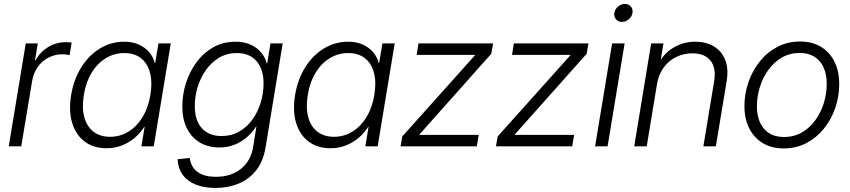

<svg xmlns="http://www.w3.org/2000/svg" viewBox="-20 -743 4316 975"><path d="M24.4 0 110.8 -522.5H171.9L157.7 -436.5H160.2Q183.1 -478.5 223.9 -503.7Q264.6 -528.8 315.4 -528.8Q324.2 -528.8 331.5 -528.3Q338.9 -527.8 343.8 -526.9L333.5 -463.4Q329.1 -464.4 319.1 -465.8Q309.1 -467.3 295.9 -467.3Q259.8 -467.3 227.1 -450.9Q194.3 -434.6 172.1 -403.6Q149.9 -372.6 142.6 -328.6L87.9 0Z M521 9.8Q455.1 9.8 409.9 -24.2Q364.7 -58.1 346.4 -119.1Q328.1 -180.2 341.3 -260.7Q355 -341.8 393.6 -402.6Q432.1 -463.4 488.5 -497.3Q544.9 -531.2 610.8 -531.2Q652.3 -531.2 684.1 -517.1Q715.8 -502.9 736.8 -478.8Q757.8 -454.6 766.1 -423.3H768.1L784.7 -522.5H847.2L760.7 0H698.2L714.4 -98.6H712.4Q692.4 -66.9 663.3 -42.5Q634.3 -18.1 598.4 -4.2Q562.5 9.8 521 9.8ZM538.6 -48.3Q590.3 -48.3 633.1 -75Q675.8 -101.6 704.6 -149.4Q733.4 -197.3 743.7 -261.2Q754.4 -325.2 741.9 -373Q729.5 -420.9 696 -447.3Q662.6 -473.6 610.8 -473.6Q561 -473.6 518.3 -448Q475.6 -422.4 446 -374.8Q416.5 -327.1 405.8 -261.2Q395 -195.3 408.2 -147.5Q421.4 -99.6 455.1 -74Q488.8 -48.3 538.6 -48.3Z M1075.2 211.4Q1016.6 211.4 973.9 194.3Q931.2 177.2 907.5 144.3Q883.8 111.3 881.8 65.4L943.4 59.1Q947.3 88.9 962.9 110.4Q978.5 131.8 1006.8 143.3Q1035.2 154.8 1076.2 154.8Q1153.8 154.8 1204.3 113.8Q1254.9 72.8 1266.1 0L1282.2 -101.1L1280.8 -100.6Q1260.3 -68.8 1232.2 -44.9Q1204.1 -21 1169.4 -7.6Q1134.8 5.9 1094.2 5.9Q1036.6 5.9 994.1 -19.8Q951.7 -45.4 928.7 -92Q905.8 -138.7 905.8 -202.1Q905.8 -263.2 924.6 -321.8Q943.4 -380.4 978.5 -427.7Q1013.7 -475.1 1063.7 -503.2Q1113.8 -531.2 1175.8 -531.2Q1207.5 -531.2 1233.6 -523.2Q1259.8 -515.1 1280 -500.5Q1300.3 -485.8 1314.2 -465.6Q1328.1 -445.3 1334.5 -420.9H1336.9L1353.5 -522.5H1415.5L1328.6 5.4Q1316.9 76.7 1280.5 122.3Q1244.1 168 1190.9 189.7Q1137.7 211.4 1075.2 211.4ZM1104.5 -52.2Q1155.3 -52.2 1194.8 -75Q1234.4 -97.7 1262 -136.2Q1289.6 -174.8 1304 -222.4Q1318.4 -270 1318.4 -319.3Q1318.4 -390.6 1283 -432.1Q1247.6 -473.6 1182.6 -473.6Q1132.8 -473.6 1093.5 -450.4Q1054.2 -427.2 1026.4 -388.4Q998.5 -349.6 983.9 -301.5Q969.2 -253.4 969.2 -203.6Q969.2 -130.9 1005.4 -91.6Q1041.5 -52.2 1104.5 -52.2Z M1658.2 9.8Q1592.3 9.8 1547.1 -24.2Q1502 -58.1 1483.6 -119.1Q1465.3 -180.2 1478.5 -260.7Q1492.2 -341.8 1530.8 -402.6Q1569.3 -463.4 1625.7 -497.3Q1682.1 -531.2 1748 -531.2Q1789.6 -531.2 1821.3 -517.1Q1853 -502.9 1874 -478.8Q1895 -454.6 1903.3 -423.3H1905.3L1921.9 -522.5H1984.4L1897.9 0H1835.4L1851.6 -98.6H1849.6Q1829.6 -66.9 1800.5 -42.5Q1771.5 -18.1 1735.6 -4.2Q1699.7 9.8 1658.2 9.8ZM1675.8 -48.3Q1727.5 -48.3 1770.3 -75Q1813 -101.6 1841.8 -149.4Q1870.6 -197.3 1880.9 -261.2Q1891.6 -325.2 1879.2 -373Q1866.7 -420.9 1833.3 -447.3Q1799.8 -473.6 1748 -473.6Q1698.2 -473.6 1655.5 -448Q1612.8 -422.4 1583.3 -374.8Q1553.7 -327.1 1543 -261.2Q1532.2 -195.3 1545.4 -147.5Q1558.6 -99.6 1592.3 -74Q1626 -48.3 1675.8 -48.3Z M2014.2 0 2022.9 -50.3 2391.6 -461.9 2392.1 -464.4H2095.7L2105 -522.5H2483.9L2474.6 -469.7L2109.9 -60.1L2109.4 -58.1H2411.1L2401.4 0Z M2498.5 0 2507.3 -50.3 2876 -461.9 2876.5 -464.4H2580.1L2589.4 -522.5H2968.3L2959 -469.7L2594.2 -60.1L2593.8 -58.1H2895.5L2885.7 0Z M3002 0 3088.4 -522.5H3151.9L3065.4 0ZM3138.2 -631.8Q3119.1 -631.8 3107.9 -645.3Q3096.7 -658.7 3099.6 -677.2Q3102.5 -696.3 3118.4 -709.7Q3134.3 -723.1 3153.3 -723.1Q3172.4 -723.1 3183.6 -709.7Q3194.8 -696.3 3191.9 -677.2Q3189 -658.7 3173.1 -645.3Q3157.2 -631.8 3138.2 -631.8Z M3316.4 -316.9 3264.2 0H3200.7L3286.6 -522.5H3349.1L3328.6 -398.9L3312.5 -400.9Q3346.2 -468.8 3397.9 -500Q3449.7 -531.2 3510.3 -531.2Q3564.9 -531.2 3604.7 -507.6Q3644.5 -483.9 3662.6 -439Q3680.7 -394 3669.9 -329.6L3615.2 0H3551.8L3606.4 -329.6Q3617.7 -398.4 3587.9 -435.3Q3558.1 -472.2 3496.1 -472.2Q3453.1 -472.2 3415.3 -454.3Q3377.4 -436.5 3351.3 -401.6Q3325.2 -366.7 3316.4 -316.9Z M3960 10.7Q3897.9 10.7 3853.3 -16.4Q3808.6 -43.5 3784.4 -91.8Q3760.3 -140.1 3760.3 -204.1Q3760.3 -266.1 3780.3 -324.7Q3800.3 -383.3 3837.6 -430.2Q3875 -477.1 3927 -504.6Q3979 -532.2 4042.5 -532.2Q4104.5 -532.2 4149.2 -505.1Q4193.8 -478 4217.8 -429.2Q4241.7 -380.4 4241.7 -316.4Q4241.7 -253.9 4221.7 -195.3Q4201.7 -136.7 4164.3 -90.3Q4127 -43.9 4075.2 -16.6Q4023.4 10.7 3960 10.7ZM3961.4 -47.4Q4012.7 -47.4 4052.7 -70.8Q4092.8 -94.2 4120.8 -133.3Q4148.9 -172.4 4163.6 -220.2Q4178.2 -268.1 4178.2 -316.9Q4178.2 -364.7 4162.6 -399.9Q4147 -435.1 4116.2 -454.6Q4085.4 -474.1 4041 -474.1Q3990.7 -474.1 3950.7 -450.9Q3910.6 -427.7 3882.3 -388.7Q3854 -349.6 3838.9 -301.5Q3823.7 -253.4 3823.7 -203.6Q3823.7 -132.3 3859.1 -89.8Q3894.5 -47.4 3961.4 -47.4Z"/></svg>

Font: Inter 28pt Light
Style: Italic
Weight: 300
Italic angle: -9.3988°
Designer: Rasmus Andersson
Foundry: rsms
Version: Version 4.001;git-66647c0bb